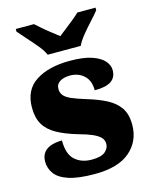

<svg xmlns="http://www.w3.org/2000/svg" viewBox="-116 -842 735 928"><g transform="rotate(-15 251.0 -378.0)"><path d="M243 10Q159 10 111.5 -6Q64 -22 44.5 -49.5Q25 -77 25 -109Q25 -138 39 -155.5Q53 -173 77 -180.5Q101 -188 130 -188Q130 -119 162.5 -90Q195 -61 246 -61Q294 -61 313.5 -78Q333 -95 333 -117Q333 -136 320 -149.5Q307 -163 280.5 -174.5Q254 -186 213 -197Q152 -215 111.5 -237.5Q71 -260 51 -293.5Q31 -327 31 -378Q31 -467 95.5 -508.5Q160 -550 266 -550Q335 -550 376.5 -535.5Q418 -521 436.5 -499Q455 -477 455 -453Q455 -417 429 -399Q403 -381 346 -381Q346 -430 318 -455.5Q290 -481 249 -481Q218 -481 198 -469Q178 -457 178 -432Q178 -414 188.5 -400.5Q199 -387 225 -375.5Q251 -364 297 -350Q351 -334 392 -313Q433 -292 455.5 -259.5Q478 -227 478 -174Q478 -92 419 -41Q360 10 243 10ZM171 -606Q161 -629 139 -655.5Q117 -682 93.5 -708Q70 -734 54 -753V-766H145Q156 -756 175.5 -739Q195 -722 216.5 -705.5Q238 -689 253 -677Q268 -689 289.5 -705.5Q311 -722 331.5 -739Q352 -756 362 -766H453V-753Q438 -734 414 -708Q390 -682 368.5 -655.5Q347 -629 336 -606Z"/></g></svg>

Font: Noto Serif Bengali Black
Style: Regular
Weight: 900
Version: Version 2.003